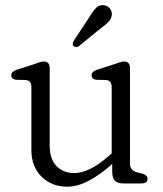

<svg xmlns="http://www.w3.org/2000/svg" viewBox="-20 -707 628 740"><path d="M101 -128.5V-370.5Q101 -396.5 80 -398.5L41 -399.5Q23.5 -402.5 23.5 -416.5Q23.5 -431 44 -438L109.5 -459Q120.5 -462.5 130.5 -466.2Q140.5 -470 148 -470Q171.5 -470 171.5 -445V-146.5Q171.5 -94.5 197.5 -67.2Q223.5 -40 265.5 -40Q325.5 -40 401 -107.5L410.5 -116V-370.5Q410.5 -396.5 389.5 -398.5L350.5 -399.5Q333 -402.5 333 -416.5Q333 -431 353.5 -438L419 -459Q430 -462.5 440 -466.2Q450 -470 457.5 -470Q481 -470 481 -445V-77Q481 -50 507 -43L528 -38Q548.5 -32 548.5 -18Q548.5 0 525.5 0H456Q433.5 0 423 -10.2Q412.5 -20.5 412.5 -46V-75Q364.5 -32.5 321.5 -10Q278.5 12.5 239 12.5Q179 12.5 140 -26.2Q101 -65 101 -128.5ZM324 -640.5Q338 -664 350.8 -677Q363.5 -690 382.5 -686.5Q397.5 -683.5 405.2 -672Q413 -660.5 410.5 -647Q408 -633 397.5 -622Q387 -611 370 -599.5L284 -529Q272 -522 264 -529.5Q259.5 -534 260.8 -539.8Q262 -545.5 265 -551Z"/></svg>

Font: Fraunces 9pt S100 Light
Style: Regular
Weight: 300
Version: Version 1.000; ttfautohint (v1.8.3)